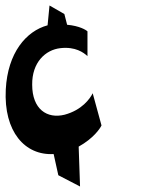

<svg xmlns="http://www.w3.org/2000/svg" viewBox="-40 -641 585 698"><path d="M-19 -316C-27 -162 51 -75 155 -81L172 -4L251 37L246 -108C300 -138 324 -174 329 -185L297 -302C287 -282 258 -241 195 -224C131 -208 77 -244 77 -333C76 -414 125 -460 180 -466C234 -472 264 -450 278 -437V-527C273 -532 249 -547 204 -551L194 -590L140 -621L133 -549C55 -528 -12 -449 -19 -316Z"/></svg>

Font: Charger Slice
Style: Regular
Weight: 400
Designer: Jasper
Foundry: Cannot Into Space Fonts
Version: Version 1.1